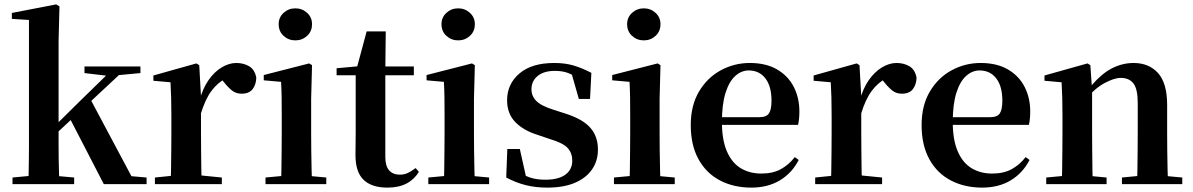

<svg xmlns="http://www.w3.org/2000/svg" viewBox="-20 -839 5437 875"><path d="M37 0V-30L143 -40H207L318 -30V0ZM109 0Q110 -18 110.5 -47Q111 -76 111.5 -110Q112 -144 112 -176.5Q112 -209 112 -235V-748L34 -753V-780L236 -819L251 -810L247 -651V-241Q247 -213 247 -179.5Q247 -146 247.5 -111Q248 -76 249 -47Q250 -18 251 0ZM178 -176V-220H184L344 -378L506 -536H564ZM453 0 298 -300 392 -387 579 -36 648 -30V0ZM365 -506V-536H620V-506L503 -495L482 -492Z M686 0V-30L794 -41H881L991 -30V0ZM757 0Q759 -25 759.5 -67Q760 -109 760.5 -154.5Q761 -200 761 -235V-310Q761 -361 760 -394Q759 -427 757 -464L679 -471V-495L875 -550L888 -542L896 -399V-398V-235Q896 -200 896.5 -154.5Q897 -109 897.5 -67Q898 -25 899 0ZM895 -320 862 -381H889Q904 -436 930.5 -474Q957 -512 990.5 -532Q1024 -552 1057 -552Q1090 -552 1115.5 -537Q1141 -522 1148 -485Q1147 -453 1131 -432.5Q1115 -412 1081 -412Q1056 -412 1038 -426Q1020 -440 1001 -464L978 -491L1014 -485Q972 -463 943.5 -424.5Q915 -386 895 -320Z M1190 0V-30L1297 -40H1359L1467 -30V0ZM1261 0Q1262 -25 1262.5 -67Q1263 -109 1263.5 -154.5Q1264 -200 1264 -235V-308Q1264 -358 1263.5 -394Q1263 -430 1261 -466L1182 -473V-497L1389 -550L1402 -542L1398 -388V-235Q1398 -200 1398.5 -154.5Q1399 -109 1400 -67Q1401 -25 1402 0ZM1326 -655Q1295 -655 1272.5 -675.5Q1250 -696 1250 -729Q1250 -760 1272.5 -780.5Q1295 -801 1326 -801Q1357 -801 1379.5 -780.5Q1402 -760 1402 -729Q1402 -696 1379.5 -675.5Q1357 -655 1326 -655Z M1669 -496V-536H1866V-496ZM1745 16Q1674 16 1637 -19.5Q1600 -55 1600 -132Q1600 -160 1600.5 -182.5Q1601 -205 1601 -235V-496H1514V-528L1624 -538L1605 -525L1651 -696H1738L1736 -519V-509V-124Q1736 -82 1753.5 -62.5Q1771 -43 1802 -43Q1822 -43 1838 -50.5Q1854 -58 1874 -73L1889 -56Q1868 -21 1832.5 -2.5Q1797 16 1745 16Z M1932 0V-30L2039 -40H2101L2209 -30V0ZM2003 0Q2004 -25 2004.5 -67Q2005 -109 2005.5 -154.5Q2006 -200 2006 -235V-308Q2006 -358 2005.5 -394Q2005 -430 2003 -466L1924 -473V-497L2131 -550L2144 -542L2140 -388V-235Q2140 -200 2140.5 -154.5Q2141 -109 2142 -67Q2143 -25 2144 0ZM2068 -655Q2037 -655 2014.5 -675.5Q1992 -696 1992 -729Q1992 -760 2014.5 -780.5Q2037 -801 2068 -801Q2099 -801 2121.5 -780.5Q2144 -760 2144 -729Q2144 -696 2121.5 -675.5Q2099 -655 2068 -655Z M2474 16Q2420 16 2375 4.5Q2330 -7 2287 -30L2292 -160H2349L2380 -21L2332 -26V-62Q2364 -41 2394 -30.5Q2424 -20 2465 -20Q2525 -20 2556.5 -43Q2588 -66 2588 -107Q2588 -141 2567.5 -164Q2547 -187 2487 -205L2431 -224Q2366 -244 2328.5 -282.5Q2291 -321 2291 -382Q2291 -456 2347 -504Q2403 -552 2506 -552Q2555 -552 2594 -540.5Q2633 -529 2675 -507L2669 -388H2618L2580 -521L2622 -508V-477Q2592 -498 2567 -507Q2542 -516 2509 -516Q2459 -516 2430.5 -493Q2402 -470 2402 -432Q2402 -402 2423.5 -379.5Q2445 -357 2502 -339L2558 -321Q2636 -296 2670.5 -256.5Q2705 -217 2705 -158Q2705 -105 2677.5 -66Q2650 -27 2599 -5.5Q2548 16 2474 16Z M2778 0V-30L2885 -40H2947L3055 -30V0ZM2849 0Q2850 -25 2850.5 -67Q2851 -109 2851.5 -154.5Q2852 -200 2852 -235V-308Q2852 -358 2851.5 -394Q2851 -430 2849 -466L2770 -473V-497L2977 -550L2990 -542L2986 -388V-235Q2986 -200 2986.5 -154.5Q2987 -109 2988 -67Q2989 -25 2990 0ZM2914 -655Q2883 -655 2860.5 -675.5Q2838 -696 2838 -729Q2838 -760 2860.5 -780.5Q2883 -801 2914 -801Q2945 -801 2967.5 -780.5Q2990 -760 2990 -729Q2990 -696 2967.5 -675.5Q2945 -655 2914 -655Z M3404 16Q3324 16 3261.5 -16.5Q3199 -49 3163.5 -113Q3128 -177 3128 -269Q3128 -359 3166 -422.5Q3204 -486 3265.5 -519Q3327 -552 3397 -552Q3471 -552 3521.5 -522.5Q3572 -493 3597.5 -443Q3623 -393 3623 -331Q3623 -296 3617 -270H3186V-305H3441Q3473 -305 3484.5 -322.5Q3496 -340 3496 -380Q3496 -446 3468 -482Q3440 -518 3392 -518Q3359 -518 3331 -493Q3303 -468 3286.5 -416Q3270 -364 3270 -283Q3270 -201 3293 -148.5Q3316 -96 3356.5 -72Q3397 -48 3449 -48Q3502 -48 3538.5 -68Q3575 -88 3602 -123L3620 -110Q3589 -50 3534 -17Q3479 16 3404 16Z M3695 0V-30L3803 -41H3890L4000 -30V0ZM3766 0Q3768 -25 3768.5 -67Q3769 -109 3769.5 -154.5Q3770 -200 3770 -235V-310Q3770 -361 3769 -394Q3768 -427 3766 -464L3688 -471V-495L3884 -550L3897 -542L3905 -399V-398V-235Q3905 -200 3905.5 -154.5Q3906 -109 3906.5 -67Q3907 -25 3908 0ZM3904 -320 3871 -381H3898Q3913 -436 3939.5 -474Q3966 -512 3999.5 -532Q4033 -552 4066 -552Q4099 -552 4124.5 -537Q4150 -522 4157 -485Q4156 -453 4140 -432.5Q4124 -412 4090 -412Q4065 -412 4047 -426Q4029 -440 4010 -464L3987 -491L4023 -485Q3981 -463 3952.5 -424.5Q3924 -386 3904 -320Z M4456 16Q4376 16 4313.5 -16.5Q4251 -49 4215.5 -113Q4180 -177 4180 -269Q4180 -359 4218 -422.5Q4256 -486 4317.5 -519Q4379 -552 4449 -552Q4523 -552 4573.5 -522.5Q4624 -493 4649.5 -443Q4675 -393 4675 -331Q4675 -296 4669 -270H4238V-305H4493Q4525 -305 4536.5 -322.5Q4548 -340 4548 -380Q4548 -446 4520 -482Q4492 -518 4444 -518Q4411 -518 4383 -493Q4355 -468 4338.5 -416Q4322 -364 4322 -283Q4322 -201 4345 -148.5Q4368 -96 4408.5 -72Q4449 -48 4501 -48Q4554 -48 4590.5 -68Q4627 -88 4654 -123L4672 -110Q4641 -50 4586 -17Q4531 16 4456 16Z M4748 0V-30L4854 -40H4917L5023 -30V0ZM4818 0Q4820 -25 4820.5 -67Q4821 -109 4821.5 -154.5Q4822 -200 4822 -235V-310Q4822 -360 4821 -393.5Q4820 -427 4818 -464L4740 -471V-495L4936 -550L4949 -542L4957 -428V-426V-235Q4957 -200 4957.5 -154.5Q4958 -109 4958.5 -67Q4959 -25 4960 0ZM5093 0V-30L5197 -40H5260L5368 -30V0ZM5162 0Q5163 -25 5163.5 -66.5Q5164 -108 5164.5 -153.5Q5165 -199 5165 -235V-370Q5165 -433 5145.5 -458.5Q5126 -484 5088 -484Q5058 -484 5014 -460.5Q4970 -437 4924 -383L4920 -426H4935Q4991 -497 5041.5 -524.5Q5092 -552 5146 -552Q5216 -552 5257.5 -506Q5299 -460 5299 -361V-235Q5299 -199 5299.5 -153.5Q5300 -108 5301 -66.5Q5302 -25 5303 0Z"/></svg>

Font: Noto Serif TC
Style: Bold
Weight: 700
Designer: Ryoko NISHIZUKA 西塚涼子 (kana & ideographs); Frank Grießhammer (Latin, Greek & Cyrillic); Wenlong ZHANG 张文龙 (bopomofo); San
Foundry: Adobe
Version: Version 2.002-H1;hotconv 1.1.0;makeotfexe 2.6.0